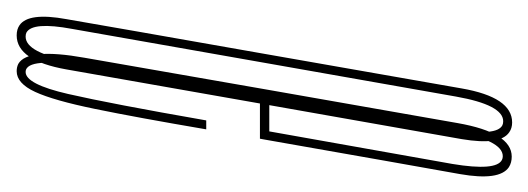

<svg xmlns="http://www.w3.org/2000/svg" viewBox="-250 -420 649 236"><g transform="rotate(90 75.0 -301.5)"><path d="M0 3Q-7.5 3 -12.5 -0.5Q-28.5 -11.5 -20 -58Q-9.5 -119 22.5 -300.5Q54.5 -482 65.2 -544Q76 -606 107 -606Q114 -606 119 -602.5Q135.5 -591.5 127.5 -544Q116.5 -482 84.5 -300.5Q52.5 -119 41.8 -58Q31 3 0 3ZM1.5 -8Q21.5 -8 31.8 -65Q42 -122 73.5 -300.5Q105 -479 115.5 -537Q124 -587 110.5 -594Q108.5 -595 105.5 -595Q85.5 -595 75.2 -537Q65 -479 33.5 -300.5Q2 -122 -8 -65Q-17 -16.5 -3.5 -9Q-1.5 -8 1.5 -8ZM44 3Q39 3 35 1Q15 -10.5 27.5 -80.5Q42 -164 66 -301Q96 -472.5 107.8 -539Q119.5 -605.5 149 -605.5Q156.5 -605.5 162 -602Q179 -590.5 170.5 -542Q159 -478 128 -301.5Q127.5 -298.5 127 -296H76Q52.5 -164 39.5 -87Q26.5 -15 42 -8.5Q43.5 -8 45 -8Q60 -8 72 -60.2Q84 -112.5 104.5 -230H115.5Q101 -145 90.5 -93.8Q80 -42.5 69.5 -19.8Q59 3 44 3ZM78 -307.5H118Q147 -471.5 158 -532.5Q167 -586.5 153 -593.5Q151 -594.5 148.5 -594.5Q128.5 -594.5 118 -532.5Q107 -471.5 78 -307.5Z"/></g></svg>

Font: Anybody UltraCondensed Thin
Style: Italic
Weight: 100
Width: 1
Italic angle: -10°
Designer: Tyler Finck
Foundry: Etcetera Type Company
Version: Version 1.010; ttfautohint (v1.8.3) -l 8 -r 50 -G 200 -x 14 